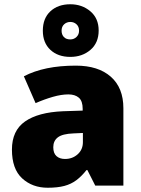

<svg xmlns="http://www.w3.org/2000/svg" viewBox="-20 -871 663 901"><path d="M336 -563Q441 -563 500 -511Q559 -459 559 -363V0H427L390 -73H386Q363 -44 338.5 -25.5Q314 -7 282 1.5Q250 10 204 10Q132 10 84 -34Q36 -78 36 -169Q36 -258 97.5 -301Q159 -344 276 -349L368 -352V-360Q368 -397 350 -412.5Q332 -428 301 -428Q268 -428 228 -416.5Q188 -405 147 -387L92 -513Q140 -538 200.5 -550.5Q261 -563 336 -563ZM325 -245Q273 -243 251.5 -226.5Q230 -210 230 -180Q230 -152 245 -138.5Q260 -125 285 -125Q320 -125 344.5 -147Q369 -169 369 -204V-247ZM310 -604Q252 -604 216.5 -637Q181 -670 181 -727Q181 -785 216.5 -818Q252 -851 310 -851Q365 -851 404 -818Q443 -785 443 -728Q443 -670 404.5 -637Q366 -604 310 -604ZM310 -686Q327 -686 339 -697.5Q351 -709 351 -727Q351 -746 339 -757Q327 -768 310 -768Q293 -768 281 -757Q269 -746 269 -727Q269 -709 279.5 -697.5Q290 -686 310 -686Z"/></svg>

Font: Noto Sans Oriya Blk
Style: Regular
Weight: 900
Designer: Amélie Bonet and Sol Matas
Foundry: Google LLC
Version: Version 2.006; ttfautohint (v1.8.4.7-5d5b)